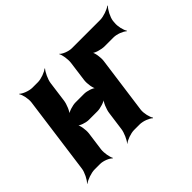

<svg xmlns="http://www.w3.org/2000/svg" viewBox="-124 -762 996 996"><g transform="rotate(-45 374.5 -264.0)"><path d="M240 -366 255 -478C258 -502 276 -539 288 -552L286 -554C273 -542 236 -528 212 -528H171C147 -528 112 -542 101 -554L99 -552C109 -539 117 -502 114 -478L56 -50C53 -26 34 11 20 24L21 26C36 14 75 0 99 0H140C164 0 197 14 206 26L209 24C201 11 194 -26 197 -50L211 -153C214 -177 208 -217 197 -229L195 -227C205 -214 240 -203 260 -203H324C344 -203 382 -214 396 -227L394 -229C379 -217 363 -177 360 -153L346 -50C343 -26 326 11 314 24V26C327 14 365 0 389 0H431C455 0 490 14 501 26L504 24C494 11 485 -26 488 -50L531 -365C534 -389 528 -429 517 -441L515 -439C525 -426 564 -415 588 -415H654C678 -415 713 -401 724 -389L727 -391C717 -404 708 -441 711 -465L712 -478C715 -502 735 -539 749 -552L747 -554C732 -542 693 -528 669 -528H461C437 -528 403 -542 394 -554L393 -552C401 -539 407 -502 404 -478L389 -366C386 -342 392 -302 403 -290L405 -292C395 -305 359 -316 339 -316H275C255 -316 218 -305 204 -292L206 -290C221 -302 237 -342 240 -366Z"/></g></svg>

Font: Asimov
Style: EdgeNarIt
Weight: 500
Designer: Google
Version: Version 2.000980: 2014